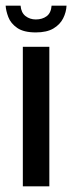

<svg xmlns="http://www.w3.org/2000/svg" viewBox="-38 -661 256 681"><path d="M43 0V-495H137V0ZM89 -546Q46 -546 23 -562Q0 -578 -8.5 -600.5Q-17 -623 -18 -641H35Q37 -616 52.5 -604Q68 -592 89 -592Q112 -592 127.5 -603.5Q143 -615 145 -641H198Q197 -618 186 -596Q175 -574 151.5 -560Q128 -546 89 -546Z"/></svg>

Font: Alumni Sans SemiBold
Style: Regular
Weight: 600
Designer: Robert E. Leuschke
Foundry: Robert E. Leuschke
Version: Version 1.018